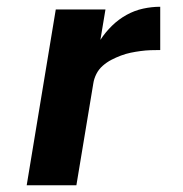

<svg xmlns="http://www.w3.org/2000/svg" viewBox="-20 -548 540 568"><path d="M59 0 145 -520H292L277 -430Q292 -453 311.5 -472Q331 -491 354.5 -504Q378 -517 403.5 -522.5Q429 -528 454 -528V-400Q439 -400 425 -399.5Q411 -399 396 -397Q381 -395 366.5 -392Q352 -389 337.5 -383.5Q323 -378 309.5 -371Q296 -364 284 -353.5Q272 -343 265 -329Q258 -315 256 -301L206 0Z"/></svg>

Font: Iosevka Aile Heavy
Style: Italic
Weight: 900
Italic angle: -9°
Designer: Belleve Invis
Foundry: Belleve Invis
Version: Version 31.1.0; ttfautohint (v1.8.4)